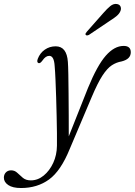

<svg xmlns="http://www.w3.org/2000/svg" viewBox="-120 -697 678 966"><path d="M322.5 -254Q369 -367.5 412.2 -416.8Q455.5 -466 502 -466Q538 -466 538 -434Q538 -399.5 492 -388Q465.5 -383.5 442.5 -368.5Q419.5 -353.5 395.5 -316.8Q371.5 -280 341.5 -209L231 52Q186 163 126.8 206Q67.5 249 -14 249Q-56.5 249 -78.5 234Q-100.5 219 -100.5 197Q-100.5 181 -90.5 170.5Q-80.5 160 -64 160Q-46 160 -33 172.5Q-20 185 -4.8 197.8Q10.5 210.5 35 210.5Q70.5 210.5 100 186.2Q129.5 162 147.8 122.5Q166 83 166.5 36Q167 11.5 166.5 -27.8Q166 -67 165 -113.5Q164 -160 162.5 -207.2Q161 -254.5 159.2 -295.8Q157.5 -337 155 -364.5Q152 -416 128 -416Q119 -416 110.5 -410.5Q102 -405 92 -390.5Q82 -377 74 -379.5Q63.5 -383 70 -401Q81 -430 105.2 -447Q129.5 -464 160 -464Q216 -464 221.5 -385.5Q223 -365.5 223.8 -323.5Q224.5 -281.5 225 -227.8Q225.5 -174 225.8 -117.2Q226 -60.5 226 -11ZM399.5 -631Q419 -653.5 434.8 -666.2Q450.5 -679 467 -677Q481.5 -675 486.2 -664.5Q491 -654 486 -641.5Q480.5 -628 467.2 -616.8Q454 -605.5 434.5 -593.5L327.5 -521.5Q316 -516 311.5 -521.5Q308.5 -524.5 310.8 -528.8Q313 -533 316.5 -537Z"/></svg>

Font: Fraunces 9pt S000 Light
Style: Italic
Weight: 300
Italic angle: -16°
Version: Version 1.000; ttfautohint (v1.8.3)